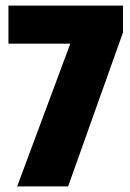

<svg xmlns="http://www.w3.org/2000/svg" viewBox="-20 -662 462 682"><path d="M379 -642V-507H10V-642ZM417 -642V-547L222 0H41L280 -642Z"/></svg>

Font: Teko Variable Light
Style: Regular
Weight: 300
Designer: Manushi Parikh, Jonny Pinhorn
Foundry: Indian Type Foundry
Version: Version 3.000